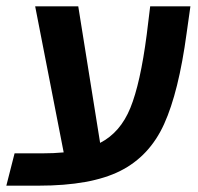

<svg xmlns="http://www.w3.org/2000/svg" viewBox="-43 -586 624 606"><path d="M558 -566 546 -481Q521 -296 475 -194.5Q429 -93 336.5 -46.5Q244 0 79 0H-23L3 -102H90Q127 -102 158 -105L68 -566H204L273 -135Q337 -168 368.5 -245.5Q400 -323 420 -476L431 -566Z"/></svg>

Font: FiraGO Medium
Style: Italic
Weight: 500
Italic angle: -8°
Designer: bBox Type GmbH
Foundry: bBox Type GmbH
Version: Version 1.001